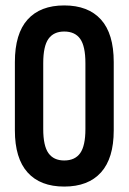

<svg xmlns="http://www.w3.org/2000/svg" viewBox="-20 -681 474 707"><path d="M216.5 6Q128.3 6 81.6 -46Q34.8 -98.1 34.8 -200.8V-452.6Q34.8 -556.9 81.6 -609Q128.3 -661 216.5 -661Q304.8 -661 351.8 -609Q398.8 -556.9 398.8 -452.6V-200.8Q398.8 -98.1 351.8 -46Q304.8 6 216.5 6ZM216.5 -90.1Q256.1 -90.1 275.3 -117.1Q294.5 -144.1 294.5 -205.8V-448.2Q294.5 -510.9 275.3 -537.9Q256.1 -564.9 216.5 -564.9Q177.6 -564.9 158.4 -537.9Q139.2 -510.9 139.2 -448.2V-205.8Q139.2 -144.1 158.4 -117.1Q177.6 -90.1 216.5 -90.1Z"/></svg>

Font: Sofia Sans Extra Condensed
Style: Regular
Weight: 400
Designer: Botio Nikoltchev, Ani Petrova
Foundry: lettersoup
Version: Version 4.101